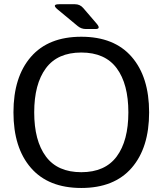

<svg xmlns="http://www.w3.org/2000/svg" viewBox="-20 -892 784 926"><path d="M258.3 -846.2Q227.5 -871.6 265.1 -871.6H341.8Q365.7 -871.6 381.3 -853.5L446.3 -777.8Q468.3 -752 440.4 -752H394.5Q372.1 -752 355 -766.1ZM44.9 -350.1Q44.9 -521 129.2 -617.9Q213.4 -714.8 372.1 -714.8Q530.8 -714.8 615 -617.9Q699.2 -521 699.2 -350.1Q699.2 -179.2 615 -82.3Q530.8 14.6 372.1 14.6Q213.4 14.6 129.2 -82.3Q44.9 -179.2 44.9 -350.1ZM145 -350.1Q145 -213.4 201.2 -137.5Q257.3 -61.5 372.1 -61.5Q486.8 -61.5 543 -137.5Q599.1 -213.4 599.1 -350.1Q599.1 -486.8 543 -562.7Q486.8 -638.7 372.1 -638.7Q257.3 -638.7 201.2 -562.7Q145 -486.8 145 -350.1Z"/></svg>

Font: Istok
Style: Regular
Weight: 500
Designer: Andrey V. Panov
Foundry: Andrey V. Panov
Version: Version 1.0.3